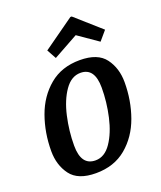

<svg xmlns="http://www.w3.org/2000/svg" viewBox="-141 -835 791 944"><g transform="rotate(-20 254.5 -362.5)"><path d="M482 -353Q482 -257 451.5 -172Q421 -87 357 -33.5Q293 20 198 20Q104 20 65.5 -32Q27 -84 27 -157Q27 -253 57.5 -338Q88 -423 152 -476.5Q216 -530 311 -530Q405 -530 443.5 -478Q482 -426 482 -353ZM142 -144Q142 -40 217 -40Q265 -40 299 -90Q333 -140 350 -215.5Q367 -291 367 -366Q367 -470 293 -470Q245 -470 210.5 -420.5Q176 -371 159 -295.5Q142 -220 142 -144ZM205 -580 178 -629 341 -745H348L480 -628L439 -580L335 -652Z"/></g></svg>

Font: Sansita
Style: Italic
Weight: 400
Italic angle: -11°
Designer: Pablo Cosgaya
Foundry: Omnibus-Type
Version: Version 1.006